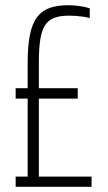

<svg xmlns="http://www.w3.org/2000/svg" viewBox="-20 -716 415 736"><path d="M40 0V-39H86V-338H40V-378H86V-475Q86 -541 95 -584Q104 -627 123 -651.5Q142 -676 171.5 -686Q201 -696 242 -696Q264 -696 287 -692.5Q310 -689 324 -684V-647Q312 -650 299 -652Q286 -654 272 -655Q258 -656 244 -656Q209 -656 186.5 -647Q164 -638 151.5 -617Q139 -596 134 -562Q129 -528 129 -480V-378H278V-338H129V-39H331V0Z"/></svg>

Font: Saira ExtraCondensed ExtraLight
Style: Regular
Weight: 250
Width: 2
Designer: Hector Gatti with collaboration of the Omnibus-Type team
Foundry: Omnibus-Type
Version: Version 1.101